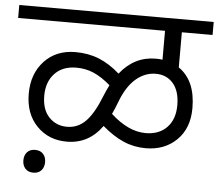

<svg xmlns="http://www.w3.org/2000/svg" viewBox="-67 -705 968 850"><g transform="rotate(5 417.0 -280.0)"><path d="M591 -130.4Q650.7 -130.4 685.5 -166.6Q720.4 -202.7 720.4 -265.2Q720.4 -327.6 691.4 -361.7Q662.3 -395.9 613.8 -395.9Q565.2 -395.9 525 -361.2Q484.8 -326.6 458.5 -256.3Q447.4 -226.5 435.8 -202.2Q514.2 -130.4 591 -130.4ZM390.8 -277.6Q400.4 -301.8 413.5 -327.6Q373.1 -362 337.7 -377.1Q302.3 -392.3 260.9 -392.3Q200.2 -392.3 165.1 -355.2Q129.9 -318 129.9 -256.3Q129.9 -194.6 161.8 -161.3Q193.6 -127.9 241.9 -127.9Q290.2 -127.9 325.1 -163.5Q360 -199.2 390.8 -277.6ZM597.1 -63.7Q544.5 -63.7 498 -83.9Q451.5 -104.1 403.4 -145.6Q343.8 -62.2 246.7 -62.2Q165.3 -62.2 113 -116.3Q60.7 -170.4 60.7 -259.4Q60.7 -348.3 113.2 -404.4Q165.8 -460.6 251.3 -460.6Q308.9 -460.6 356.4 -441.4Q403.9 -422.1 448.9 -382.2Q512.6 -462.6 607.7 -462.6Q624.9 -462.6 637.5 -460.6V-589H-15.2V-646.6H848.8V-589H712.3V-432.8Q788.2 -380.7 788.2 -258.3Q788.2 -168.9 734.6 -116.3Q681 -63.7 597.1 -63.7ZM75.3 73.3Q62.7 59.2 62.7 36.7Q62.7 14.2 75.3 0.3Q88 -13.7 111 -13.7Q134 -13.7 146.6 0.3Q159.3 14.2 159.3 36.7Q159.3 59.2 146.6 73.3Q134 87.5 111 87.5Q88 87.5 75.3 73.3Z"/></g></svg>

Font: KhulaRegular
Style: Regular
Weight: 400
Designer: Erin McLaughlin, Steve Matteson
Version: Version 1.001;PS 1.0;hotconv 1.0.72;makeotf.lib2.5.5900; ttf